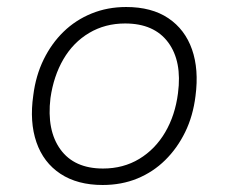

<svg xmlns="http://www.w3.org/2000/svg" viewBox="-20 -520 652 548"><path d="M273 8Q201 8 152.5 -24Q104 -56 84 -114Q64 -172 75 -248Q82 -304 104.5 -350Q127 -396 161.5 -429.5Q196 -463 241.5 -481.5Q287 -500 340 -500Q413 -500 460.5 -468Q508 -436 528 -379Q548 -322 538 -246Q531 -189 508.5 -143Q486 -97 451.5 -63Q417 -29 372 -10.5Q327 8 273 8ZM274 -39Q332 -39 377.5 -66.5Q423 -94 451.5 -142.5Q480 -191 488 -254Q500 -345 460 -399Q420 -453 337 -453Q280 -453 234.5 -426Q189 -399 161 -351Q133 -303 124 -240Q113 -148 152.5 -93.5Q192 -39 274 -39Z"/></svg>

Font: Nunito Sans 7pt ExtraLight
Style: Italic
Weight: 250
Italic angle: -9°
Designer: Vernon Adams
Foundry: Vernon Adams
Version: Version 3.101;gftools[0.9.27]